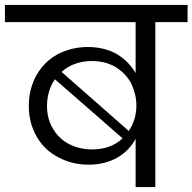

<svg xmlns="http://www.w3.org/2000/svg" viewBox="-47 -760 782 780"><path d="M-27 -740C-27 -740 -27 -670 -27 -670C-27 -670 504 -670 504 -670C504 -670 504 -463 504 -463C504 -463 504 -463 504 -463C486 -494 461 -520 428 -540C395 -559 355 -569 310 -569C310 -569 310 -569 310 -569C265 -569 225 -559 188 -540C151 -520 123 -492 102 -456C81 -419 70 -377 70 -330C70 -330 70 -330 70 -330C70 -283 81 -241 102 -205C123 -168 153 -140 190 -121C227 -101 268 -91 313 -91C313 -91 313 -91 313 -91C358 -91 397 -101 430 -120C463 -139 487 -165 504 -196C504 -196 504 0 504 0C504 0 584 0 584 0C584 0 584 -670 584 -670C584 -670 715 -670 715 -670C715 -670 715 -740 715 -740C715 -740 -27 -740 -27 -740ZM326 -512C326 -512 326 -512 326 -512C365 -512 398 -503 425 -486C452 -469 473 -446 487 -419C500 -391 507 -362 507 -332C507 -332 507 -332 507 -332C507 -293 497 -259 476 -228C476 -228 203 -468 203 -468C203 -468 203 -468 203 -468C236 -497 277 -512 326 -512ZM144 -330C144 -330 144 -330 144 -330C144 -371 155 -407 176 -438C176 -438 451 -198 451 -198C451 -198 451 -198 451 -198C419 -168 378 -153 328 -153C328 -153 328 -153 328 -153C294 -153 263 -160 235 -174C207 -188 185 -209 169 -236C152 -263 144 -294 144 -330Z"/></svg>

Font: Girnar Poppins
Style: Regular
Weight: 500
Designer: Ninad Kale (Devanagari), Jonny Pinhorn (Latin)
Foundry: Indian Type Foundry
Version: ""